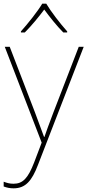

<svg xmlns="http://www.w3.org/2000/svg" viewBox="-26 -783 476 1046"><path d="M226 -763H204C180 -722 125 -653 88 -612V-606H109C146 -643 187 -693 215 -731C243 -693 282 -643 319 -606H340V-612C303 -653 250 -722 226 -763ZM0 -528 201 -6 160 102C127 187 99 218 48 218C27 218 13 214 -6 207V233C13 240 29 243 48 243C113 243 148 202 181 115L430 -528H403L264 -168C241 -108 226 -66 216 -37H214C204 -65 188 -108 164 -172L27 -528Z"/></svg>

Font: Noto Sans Sinhala Thin
Style: Regular
Weight: 100
Designer: Jelle Bosma - Monotype Design Team
Foundry: Monotype Imaging Inc.
Version: Version 2.006